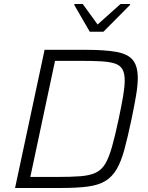

<svg xmlns="http://www.w3.org/2000/svg" viewBox="-20 -936 738 956"><path d="M55 0 202 -688H405Q503 -688 560 -677.5Q617 -667 641.5 -637Q666 -607 666 -547Q666 -511 657.5 -460.5Q649 -410 635 -343Q616 -253 599.5 -192Q583 -131 560.5 -93Q538 -55 504 -34.5Q470 -14 416.5 -7Q363 0 283 0ZM131 -55H264Q334 -55 380 -58.5Q426 -62 455.5 -75.5Q485 -89 503.5 -119.5Q522 -150 537.5 -204.5Q553 -259 571 -344Q585 -410 593 -457Q601 -504 601 -536Q601 -571 589.5 -591Q578 -611 552.5 -619.5Q527 -628 486.5 -630.5Q446 -633 387 -633H254ZM427 -778 350 -911 351 -916H392L466 -814L580 -916H628L627 -911L495 -778Z"/></svg>

Font: Saira Thin Light
Style: Italic
Weight: 300
Italic angle: -12°
Version: Version 1.101